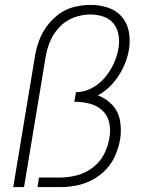

<svg xmlns="http://www.w3.org/2000/svg" viewBox="-20 -763 616 783"><path d="M34 0H78L165 -524Q170 -558 183 -591Q196 -624 221.5 -651.5Q247 -679 281 -691.5Q315 -704 349 -704Q376 -704 401.5 -695.5Q427 -687 443 -667Q459 -647 463.5 -620Q468 -593 463 -566Q458 -534 443.5 -503Q429 -472 406.5 -445.5Q384 -419 353 -403Q322 -387 290 -387L283 -348Q315 -348 345 -340.5Q375 -333 397 -313Q419 -293 425.5 -262.5Q432 -232 426 -200Q421 -167 404.5 -134.5Q388 -102 358 -79.5Q328 -57 293.5 -48Q259 -39 226 -39H139L133 0H226Q259 0 292 -6.5Q325 -13 356.5 -29.5Q388 -46 412.5 -72Q437 -98 450.5 -130Q464 -162 470 -195Q476 -233 469.5 -270.5Q463 -308 438.5 -334.5Q414 -361 379 -374Q414 -393 440.5 -423.5Q467 -454 483.5 -489.5Q500 -525 506 -561Q512 -598 505.5 -633.5Q499 -669 476.5 -695Q454 -721 420 -732Q386 -743 350 -743Q317 -743 283.5 -735Q250 -727 221 -706Q192 -685 171 -656Q150 -627 138.5 -595Q127 -563 122 -530Z"/></svg>

Font: Iosevka Sparkle XLtObl
Style: Regular
Weight: 200
Italic angle: -9°
Designer: Belleve Invis
Foundry: Belleve Invis
Version: Version 4.5.0; ttfautohint (v1.8.3)